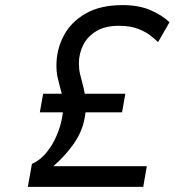

<svg xmlns="http://www.w3.org/2000/svg" viewBox="-20 -732 684 752"><path d="M89 0 105 -90Q137.5 -104.5 161.8 -134.2Q186 -164 201.5 -200.2Q217 -236.5 223 -270Q224.5 -278.5 225.2 -283.5Q226 -288.5 226 -292H136L149 -365H222Q220.5 -371 218.5 -378.5Q216.5 -386 215 -391Q210 -409 205.5 -429.2Q201 -449.5 201 -475Q201 -538 229.5 -592Q258 -646 315.5 -679Q373 -712 460 -712Q522.5 -712 567.2 -693.2Q612 -674.5 644 -645L599 -567Q587.5 -578.5 568.2 -593.5Q549 -608.5 519 -619.8Q489 -631 446 -631Q392 -631 357.2 -610Q322.5 -589 305.8 -555.5Q289 -522 289 -484Q289 -461.5 293.5 -442Q298 -422.5 303 -405Q306 -394.5 308.2 -384.2Q310.5 -374 312 -365H471L458 -292H315Q314.5 -287 313.5 -281.2Q312.5 -275.5 311 -267Q301.5 -215.5 268.5 -168.5Q235.5 -121.5 189 -81H555L541 0Z"/></svg>

Font: Overpass
Style: Italic
Weight: 400
Italic angle: -10°
Designer: Delve Withrington, Dave Bailey, Thomas Jockin
Foundry: Delve Fonts LLC
Version: Version 4.000